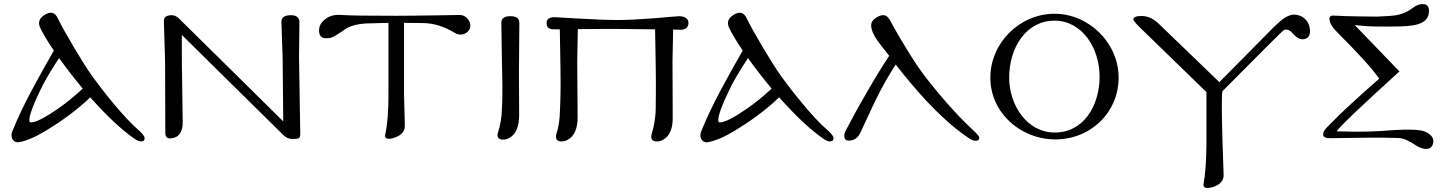

<svg xmlns="http://www.w3.org/2000/svg" viewBox="-20 -683 7131 949"><path d="M676 16C689 16 695 11 695 0C695 -8 686 -21 667 -38C593 -101 486 -236 430 -315C394 -365 297 -527 267 -590C258 -610 246 -620 232 -620C225 -620 216 -618 207 -613C184 -601 173 -586 173 -568C173 -561 175 -554 178 -547C194 -514 217 -476 246 -433C209 -368 172 -303 136 -235C102 -171 69 -104 41 -34C30 -9 41 23 72 20C107 15 156 -6 207 -37C281 -82 360 -138 426 -202C507 -111 580 -42 645 3C658 12 668 16 676 16ZM389 -245C347 -206 306 -173 267 -146C202 -101 157 -78 133 -78C128 -78 125 -81 125 -88C125 -113 143 -163 179 -237C197 -276 228 -329 272 -396C310 -343 349 -293 389 -245Z M1458 -399 1460 -573C1460 -596 1446 -608 1416 -608C1385 -607 1370 -596 1371 -574L1377 -393L1380 -83L1137 -323L861 -595C857 -599 842 -608 830 -608C803 -608 789 -598 790 -579L796 -376L797 -28C797 -9 804 1 819 1C824 1 831 0 840 -2C869 -10 884 -37 883 -82C879 -316 878 -461 879 -510L1099 -293L1380 -16C1393 -3 1408 4 1426 4C1441 4 1451 3 1455 1C1462 -2 1465 -11 1464 -26Z M2299 -535C2318 -568 2287 -609 2253 -609C2246 -609 2205 -608 2131 -607C2058 -606 1993 -605 1937 -605C1794 -605 1705 -606 1670 -609C1635 -612 1606 -605 1585 -586C1566 -571 1557 -553 1557 -532C1557 -507 1569 -493 1594 -494C1625 -495 1628 -500 1693 -543C1718 -557 1750 -565 1787 -567L1900 -570V-211C1900 -132 1895 -68 1884 -18C1881 -4 1888 3 1903 3C1914 3 1928 -1 1943 -8C1969 -20 1982 -39 1981 -64L1977 -216V-570C2030 -569 2060 -569 2069 -569C2121 -569 2174 -553 2227 -521C2251 -505 2283 -511 2299 -535Z M2547 -568C2548 -591 2533 -603 2503 -603C2472 -603 2457 -592 2458 -569L2461 -369C2464 -259 2464 -191 2461 -150C2460 -99 2452 -62 2442 -30C2440 -25 2439 -20 2439 -16C2439 -1 2448 7 2467 7C2478 7 2488 4 2497 -1C2530 -19 2546 -57 2546 -114C2545 -245 2545 -314 2545 -321C2545 -366 2546 -449 2547 -568Z M3383 -570C3384 -589 3365 -603 3338 -603C3336 -603 3295 -600 3216 -593C3137 -587 3076 -584 3033 -584C2990 -584 2928 -586 2845 -591C2762 -596 2721 -598 2721 -598C2697 -598 2684 -590 2682 -574C2679 -550 2691 -538 2718 -538H2747L2750 -360C2752 -250 2750 -185 2748 -143C2747 -92 2741 -53 2730 -21C2729 -16 2728 -11 2728 -7C2728 8 2737 16 2756 16C2767 16 2777 13 2786 8C2819 -10 2835 -47 2835 -104L2833 -380L2836 -539C2930 -540 2995 -540 3031 -540C3074 -540 3137 -539 3218 -538L3221 -360C3223 -250 3221 -185 3221 -145C3220 -94 3211 -53 3201 -21C3200 -16 3199 -11 3199 -7C3199 8 3208 16 3227 16C3238 16 3248 13 3257 8C3290 -10 3306 -47 3305 -104L3304 -380L3307 -537C3326 -536 3338 -536 3343 -536C3368 -535 3382 -546 3383 -570Z M4081 16C4094 16 4100 11 4100 0C4100 -8 4091 -21 4072 -38C3998 -101 3891 -236 3835 -315C3799 -365 3702 -527 3672 -590C3663 -610 3651 -620 3637 -620C3630 -620 3621 -618 3612 -613C3589 -601 3578 -586 3578 -568C3578 -561 3580 -554 3583 -547C3599 -514 3622 -476 3651 -433C3614 -368 3577 -303 3541 -235C3507 -171 3474 -104 3446 -34C3435 -9 3446 23 3477 20C3512 15 3561 -6 3612 -37C3686 -82 3765 -138 3831 -202C3912 -111 3985 -42 4050 3C4063 12 4073 16 4081 16ZM3794 -245C3752 -206 3711 -173 3672 -146C3607 -101 3562 -78 3538 -78C3533 -78 3530 -81 3530 -88C3530 -113 3548 -163 3584 -237C3602 -276 3633 -329 3677 -396C3715 -343 3754 -293 3794 -245Z M4801 13C4814 13 4820 8 4820 -2C4820 -18 4780 -43 4699 -131C4644 -190 4596 -249 4553 -304C4501 -370 4414 -517 4381 -579C4371 -598 4360 -608 4346 -608C4338 -608 4329 -606 4320 -601C4297 -590 4286 -575 4286 -558C4286 -507 4345 -449 4375 -407C4342 -358 4303 -294 4267 -231C4223 -156 4183 -82 4160 -37C4155 -28 4153 -19 4153 -12C4153 4 4160 12 4175 12C4200 12 4219 0 4231 -24C4264 -93 4288 -148 4314 -200C4340 -253 4368 -303 4407 -364C4429 -336 4453 -306 4480 -274C4584 -150 4680 -59 4769 0C4782 9 4793 13 4801 13Z M5509 -299C5509 -471 5362 -615 5192 -615C5021 -615 4875 -472 4875 -299C4875 -127 5022 4 5192 6C5371 8 5509 -128 5509 -299ZM5415 -299C5413 -160 5336 -27 5192 -28C5053 -29 4968 -167 4968 -299C4968 -449 5053 -581 5192 -581C5329 -581 5417 -444 5415 -299Z M6455 -530C6455 -568 6431 -603 6388 -610C6368 -613 6348 -607 6327 -593C6314 -584 6294 -567 6269 -542L6007 -277L5708 -565C5681 -591 5653 -604 5622 -604C5595 -604 5582 -598 5582 -587C5582 -580 5600 -560 5636 -526L5943 -228V39C5942 113 5938 175 5929 225C5926 239 5933 246 5948 246C5960 246 5974 243 5989 236C6016 224 6029 205 6028 180L6023 34C6018 -129 6018 -217 6022 -232C6222 -434 6323 -534 6324 -533C6341 -544 6360 -530 6371 -516C6388 -497 6404 -488 6420 -489C6443 -490 6455 -504 6455 -530Z M7060 36C7073 5 7059 -17 7022 -33C7000 -42 6949 -45 6870 -40C6766 -32 6712 -30 6587 -34C6597 -53 6700 -151 6897 -330L6676 -559C6758 -550 6786 -552 6864 -552C6959 -552 7043 -557 7043 -629C7043 -652 7033 -663 7012 -663C6995 -663 6978 -656 6959 -641C6936 -624 6908 -612 6877 -607C6866 -605 6836 -603 6787 -601C6813 -601 6646 -601 6569 -606C6556 -607 6550 -597 6551 -590C6552 -567 6566 -546 6594 -519C6696 -417 6764 -342 6797 -294C6686 -197 6607 -124 6560 -75C6535 -50 6520 -38 6520 -18C6520 -5 6533 1 6559 0C6681 -2 6802 -4 6893 -1C6915 0 6944 12 6979 36C7004 52 7044 65 7060 36Z"/></svg>

Font: GFS Ignacio
Style: Regular
Weight: 400
Designer: George D. Matthiopoulos
Foundry: George D. Matthiopoulos
Version: Version 1.000